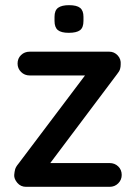

<svg xmlns="http://www.w3.org/2000/svg" viewBox="-20 -723 522 743"><path d="M404 -92Q424 -92 437.5 -79Q451 -66 451 -46Q451 -27 437.5 -13.5Q424 0 404 0H81Q60 0 47 -15.5Q34 -31 35 -46Q36 -58 38.5 -67.5Q41 -77 51 -89L318 -443V-431H95Q75 -431 61.5 -444.5Q48 -458 48 -477Q48 -497 61.5 -510Q75 -523 95 -523H403Q422 -523 435.5 -508.5Q449 -494 447 -473Q447 -464 444.5 -455.5Q442 -447 433 -436L170 -86L166 -92ZM246 -596Q217 -596 204 -606.5Q191 -617 191 -642V-658Q191 -683 205 -693Q219 -703 247 -703Q277 -703 290 -692.5Q303 -682 303 -658V-642Q303 -616 289.5 -606Q276 -596 246 -596Z"/></svg>

Font: Quicksand Light SemiBold
Style: Regular
Weight: 600
Version: Version 3.006